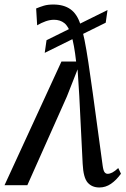

<svg xmlns="http://www.w3.org/2000/svg" viewBox="-49 -820 557 850"><path d="M391 10Q358 10 339 -11.8Q320 -33.5 317 -94.5L302 -395.5L294.5 -513L247 -392.5L72 0H-29L223 -547.5H288Q279.5 -623.5 267 -663.2Q254.5 -703 235.8 -717.8Q217 -732.5 190 -732.5Q172.5 -732.5 153.2 -725.8Q134 -719 115.5 -708L111 -782.5Q128 -789.5 145.2 -794.8Q162.5 -800 187 -800Q233.5 -800 263 -779Q292.5 -758 307 -712Q317 -684.5 325.2 -643Q333.5 -601.5 342.2 -543.8Q351 -486 361.5 -409.5L405.5 -86.5Q408.5 -64.5 414 -57.5Q419.5 -50.5 427.5 -50.5Q437 -50.5 448.2 -56.2Q459.5 -62 474.5 -76L486.5 -51Q466 -22.5 442.2 -6.2Q418.5 10 391 10ZM149 -586 157 -642 427 -775.5 419 -719.5Z"/></svg>

Font: Merriweather 36pt
Style: Italic
Weight: 400
Italic angle: -7.8°
Version: Version 2.101